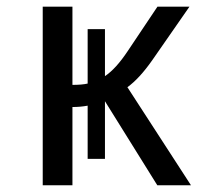

<svg xmlns="http://www.w3.org/2000/svg" viewBox="-20 -548 640 568"><path d="M106.4 -528.3H194.3V-296.9Q222.2 -296.9 239.3 -300.8V-461.9H290.5V-322.8Q322.8 -344.2 357.9 -397L445.8 -528.3H540.5L430.2 -369.6Q392.1 -315.4 356.9 -290L544.9 0H445.3L290.5 -248.5V-78.1H239.3V-235.4Q217.8 -231.4 194.3 -231.4V0H106.4Z"/></svg>

Font: Cousine
Style: Regular
Weight: 400
Monospace: yes
Designer: Steve Matteson
Foundry: Monotype Imaging Inc.
Version: Version 1.21